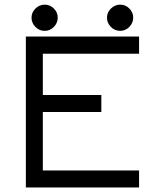

<svg xmlns="http://www.w3.org/2000/svg" viewBox="-20 -828 702 848"><path d="M510.8 -691.7Q486.7 -691.7 469.6 -709.2Q452.5 -726.7 452.5 -750Q452.5 -773.3 470 -790.4Q487.5 -807.5 510.8 -807.5Q534.2 -807.5 551.2 -790.4Q568.3 -773.3 568.3 -750Q568.3 -726.7 551.2 -709.2Q534.2 -691.7 510.8 -691.7ZM177.5 -691.7Q153.3 -691.7 136.2 -709.2Q119.2 -726.7 119.2 -750Q119.2 -773.3 136.7 -790.4Q154.2 -807.5 177.5 -807.5Q200.8 -807.5 217.9 -790.4Q235 -773.3 235 -750Q235 -726.7 217.9 -709.2Q200.8 -691.7 177.5 -691.7ZM169.2 -75H594.2V0H94.2V-666.7H594.2V-590.8H169.2V-408.3H427.5V-333.3H169.2Z"/></svg>

Font: 0xA000
Style: Regular
Weight: 400
Version: Version 0.1